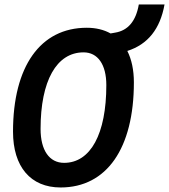

<svg xmlns="http://www.w3.org/2000/svg" viewBox="-20 -827 754 857"><path d="M250.5 9.8C456.1 9.8 577.6 -164.6 577.6 -459.5C577.6 -514.6 567.4 -562 548.3 -599.6C640.1 -628.9 694.8 -697.8 714.4 -807.1H599.6C586.9 -733.4 551.8 -690.4 493.2 -681.2L473.6 -677.7C443.8 -694.3 408.2 -703.1 367.2 -703.1C160.2 -703.1 38.1 -530.8 38.1 -239.3C38.1 -82.5 116.7 9.8 250.5 9.8ZM266.1 -100.1C200.2 -100.1 161.1 -156.2 161.1 -251.5C161.1 -466.3 232.4 -593.3 353 -593.3C416.5 -593.3 454.6 -539.1 454.6 -447.3C454.6 -229 384.3 -100.1 266.1 -100.1Z"/></svg>

Font: Cascadia Mono SemiBold
Style: Italic
Weight: 600
Italic angle: -10°
Monospace: yes
Designer: Aaron Bell
Foundry: Saja Typeworks
Version: Version 2404.023